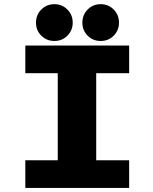

<svg xmlns="http://www.w3.org/2000/svg" viewBox="-20 -924 750 944"><path d="M247.5 -722.5Q209.5 -722.5 183.2 -748.5Q157 -774.5 157 -812.5Q157 -851 183.2 -877.2Q209.5 -903.5 247.5 -903.5Q285 -903.5 311.2 -877.2Q337.5 -851 337.5 -812.5Q337.5 -774.5 311.2 -748.5Q285 -722.5 247.5 -722.5ZM385 -812.5Q385 -851 411 -877.2Q437 -903.5 475 -903.5Q513 -903.5 539 -877.2Q565 -851 565 -812.5Q565 -774.5 539 -748.5Q513 -722.5 475 -722.5Q437 -722.5 411 -748.5Q385 -774.5 385 -812.5ZM615 -564H453V-136H615V0H104.5V-136H264V-564H104.5V-700H615Z"/></svg>

Font: League Mono ExtraBold
Style: Regular
Weight: 800
Width: 6
Designer: Tyler Finck
Foundry: The League of Moveable Type / Tyler Finck
Version: Version 2.210